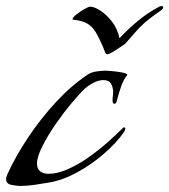

<svg xmlns="http://www.w3.org/2000/svg" viewBox="-20 -610 558 633"><path d="M47 3Q35 3 17.5 -0.5Q0 -4 0 -20Q0 -25 2 -29Q4 -33 5 -37Q32 -96 73.5 -158Q115 -220 165 -274Q215 -328 269 -364Q281 -372 298 -374.5Q315 -377 329 -377Q333 -377 350 -375.5Q367 -374 383 -371Q399 -368 400 -363Q387 -348 379 -324Q371 -300 366 -281Q365 -278 363.5 -273Q362 -268 357 -268Q353 -268 352 -272.5Q351 -277 351 -279Q351 -286 352 -292.5Q353 -299 353 -306Q353 -322 346 -334Q339 -346 321 -346Q305 -346 288 -337Q271 -328 259 -317Q243 -302 216.5 -270.5Q190 -239 164 -201.5Q138 -164 120 -128.5Q102 -93 102 -71Q102 -53 112.5 -45Q123 -37 140 -37Q169 -37 203 -52Q237 -67 270 -90Q303 -113 332 -138.5Q361 -164 381 -184Q383 -186 385 -188Q387 -190 390 -190Q393 -190 393 -186Q393 -181 389 -175Q364 -139 322.5 -103Q281 -67 233 -41Q185 -15 140 -8Q117 -4 93.5 -0.5Q70 3 47 3ZM334 -431Q329 -431 326 -439Q323 -447 321 -452Q307 -485 295.5 -504Q284 -523 267.5 -532.5Q251 -542 222 -545Q219 -545 219 -546Q219 -552 231.5 -562Q244 -572 258 -580Q272 -588 277 -588Q291 -588 311 -575Q331 -562 349 -539Q367 -516 374 -484Q404 -516 437 -543Q470 -570 507 -589Q509 -589 510.5 -589.5Q512 -590 514 -590Q518 -590 518 -586Q518 -583 515.5 -580.5Q513 -578 511 -576Q492 -563 474.5 -549.5Q457 -536 440 -519Q436 -515 425 -502.5Q414 -490 404.5 -479Q395 -468 393 -466Q390 -464 377 -455Q364 -446 351.5 -438.5Q339 -431 334 -431Z"/></svg>

Font: My Soul
Style: Regular
Weight: 400
Designer: Robert E. Leuschke
Foundry: Robert E. Leuschke
Version: Version 1.010; ttfautohint (v1.8.4.7-5d5b)